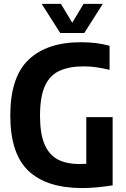

<svg xmlns="http://www.w3.org/2000/svg" viewBox="-20 -969 654 998"><path d="M407.5 8.5Q222.5 8.5 128 -80.8Q33.5 -170 33.5 -369.5Q33.5 -568.5 129 -659Q224.5 -749.5 400.5 -749.5Q443 -749.5 479 -745Q515 -740.5 549.5 -731V-606Q514.5 -614.5 482.2 -619.2Q450 -624 415.5 -624Q338 -624 287.8 -600.2Q237.5 -576.5 212.8 -520.5Q188 -464.5 188 -367.5Q188 -274 211.5 -219Q235 -164 280.2 -140.2Q325.5 -116.5 392 -116.5Q410 -116.5 428.5 -117.5V-360H565.5V-5.5Q524.5 1 484.2 4.8Q444 8.5 407.5 8.5ZM293 -797.5 196.5 -949H296.5L355.5 -851L414.5 -949H514.5L418 -797.5Z"/></svg>

Font: Encode Sans Condensed Condensed
Style: Bold
Weight: 700
Width: 3
Designer: Multiple Designers
Foundry: Impallari Type
Version: Version 3.000; ttfautohint (v1.8.3) -l 8 -r 50 -G 200 -x 14 